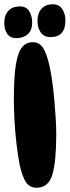

<svg xmlns="http://www.w3.org/2000/svg" viewBox="-22 -923 327 901"><path d="M149 -42Q118 -42 100.5 -67Q83 -92 70 -151Q62 -192 55.5 -247Q49 -302 46 -357.5Q43 -413 43 -455Q43 -561 52.5 -619.5Q62 -678 81.5 -701.5Q101 -725 132 -725Q162 -725 179.5 -699Q197 -673 210 -615Q217 -584 223 -541.5Q229 -499 233 -453.5Q237 -408 239.5 -366Q242 -324 242 -293Q242 -167 224 -104.5Q206 -42 149 -42ZM224 -903Q256 -903 270.5 -880Q285 -857 285 -827Q285 -749 215 -749Q184 -749 169 -771Q154 -793 154 -824Q154 -862 173.5 -882.5Q193 -903 224 -903ZM55 -744Q25 -744 11.5 -765Q-2 -786 -2 -814Q-2 -852 17.5 -872.5Q37 -893 71 -893Q101 -893 115 -870.5Q129 -848 129 -817Q129 -781 108.5 -762.5Q88 -744 55 -744Z"/></svg>

Font: DynaPuff Condensed Medium
Style: Regular
Weight: 500
Width: 3
Designer: Toshi Omagari, Jennifer Daniel
Foundry: Google Fonts
Version: Version 2.000; ttfautohint (v1.8.4.7-5d5b)